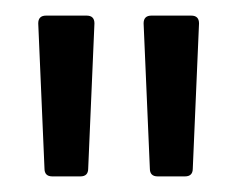

<svg xmlns="http://www.w3.org/2000/svg" viewBox="-20 -714 303 246"><path d="M37 -498 29 -684Q29 -694 39 -694H91Q101 -694 101 -684L93 -498Q93 -488 83 -488H47Q37 -488 37 -498ZM172 -498 164 -684Q164 -694 174 -694H225Q235 -694 235 -684L227 -498Q227 -488 217 -488H182Q172 -488 172 -498Z"/></svg>

Font: Amber EN
Style: Regular
Weight: 400
Designer: Jeremy Tribby
Foundry: Tribby Type Co.
Version: Version 1.403 November 24, 2021